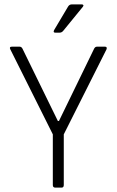

<svg xmlns="http://www.w3.org/2000/svg" viewBox="-20 -856 533 876"><path d="M308 -836H353Q358 -836 360 -833Q362 -830 358 -825L269 -716Q262 -707 252 -707H232Q221 -707 227 -719L290 -825Q296 -836 308 -836ZM261 0H232Q221 0 221 -12V-243L27 -631Q21 -643 34 -643H70Q79 -643 84 -631L244 -304H249L408 -631Q413 -643 422 -643H459Q470 -643 466 -631L271 -243V-12Q271 0 261 0Z"/></svg>

Font: Rajdhani
Style: Regular
Weight: 400
Designer: Satya Rajpurohit, Jyotish Sonowal
Foundry: Indian Type Foundry
Version: Version 1.201 February 1, 2022